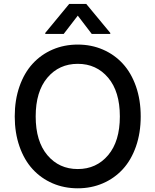

<svg xmlns="http://www.w3.org/2000/svg" viewBox="-20 -969 808 998"><path d="M384.3 9.8Q313.5 9.8 253.4 -16.1Q193.4 -42 149.7 -89.6Q106 -137.2 81.3 -207.8Q56.6 -278.3 56.6 -363.8Q56.6 -449.2 81.3 -519.8Q106 -590.3 149.7 -637.9Q193.4 -685.5 253.4 -711.4Q313.5 -737.3 384.3 -737.3Q454.6 -737.3 514.6 -711.4Q574.7 -685.5 618.4 -637.9Q662.1 -590.3 686.8 -519.8Q711.4 -449.2 711.4 -363.8Q711.4 -278.3 686.8 -207.8Q662.1 -137.2 618.4 -89.6Q574.7 -42 514.6 -16.1Q454.6 9.8 384.3 9.8ZM384.3 -637.2Q287.1 -637.2 226.3 -565.2Q165.5 -493.2 165.5 -363.8Q165.5 -234.4 226.3 -162.4Q287.1 -90.3 384.3 -90.3Q481 -90.3 542 -162.4Q603 -234.4 603 -363.8Q603 -493.2 542 -565.2Q481 -637.2 384.3 -637.2ZM311 -792.5H215.3V-797.9L339.8 -948.7H428.2L553.2 -797.9V-792.5H457L384.3 -887.7Z"/></svg>

Font: Karasuma Gothic
Style: Regular
Weight: 500
Designer: Rasmus Andersson / Ryoko Nishizuka
Foundry: Genbu
Version: Version 1.00